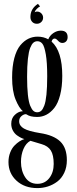

<svg xmlns="http://www.w3.org/2000/svg" viewBox="-20 -714 395 983"><path d="M174.3 -694.3 185.1 -681.2Q176.8 -677.2 168 -668.2Q159.2 -659.2 157.2 -650.9Q162.1 -654.8 169.4 -654.8Q182.6 -654.8 191.7 -645.5Q200.7 -636.2 200.7 -623.5Q200.7 -610.4 191.4 -601.3Q182.1 -592.3 168.9 -592.3Q153.8 -592.3 144.8 -602.1Q135.7 -611.8 135.7 -627.4Q135.7 -669.4 174.3 -694.3ZM171.4 249Q106 249 64.7 211.2Q23.4 173.3 23.4 115.7Q23.4 89.4 32 67.4Q40.5 45.4 53.7 31.7Q66.9 18.1 79.8 9.8Q92.8 1.5 105 -2Q98.6 -3.4 89.1 -7.8Q79.6 -12.2 67.1 -21Q54.7 -29.8 46.1 -45.4Q37.6 -61 37.6 -80.1Q37.6 -108.4 55.2 -125.2Q72.8 -142.1 91.3 -144Q96.2 -145 97.7 -144Q77.6 -160.6 59.8 -204.3Q42 -248 42 -316.9Q42 -374 53.2 -416.3Q64.5 -458.5 83.7 -481.7Q103 -504.9 125.2 -515.6Q147.5 -526.4 172.4 -526.4Q203.1 -526.4 227.1 -512.7Q234.9 -532.2 253.2 -544.7Q271.5 -557.1 291 -557.1Q326.2 -557.1 326.2 -523.9Q326.2 -510.3 318.6 -502.2Q311 -494.1 298.8 -494.1Q287.1 -494.1 277.1 -505.4Q267.1 -516.6 259.8 -516.6Q248 -516.6 244.1 -501Q298.8 -452.1 298.8 -325.7Q298.8 -269.5 287.8 -227.3Q276.9 -185.1 258.1 -161.4Q239.3 -137.7 217.3 -126.5Q195.3 -115.2 170.4 -115.2Q134.3 -115.2 115.7 -128.4Q113.8 -129.4 112.3 -129.4Q101.1 -129.4 89.6 -119.4Q78.1 -109.4 78.1 -93.3Q78.1 -69.8 102.5 -55.9Q127 -42 184.6 -32.7Q254.9 -22 288.6 10.5Q322.3 43 322.3 106Q322.3 142.6 308.8 170.9Q295.4 199.2 273.2 215.8Q251 232.4 225.1 240.7Q199.2 249 171.4 249ZM170.4 -139.2Q182.1 -139.2 190.7 -146.5Q199.2 -153.8 206.5 -172.9Q213.9 -191.9 217.8 -229.5Q221.7 -267.1 221.7 -323.7Q221.7 -394.5 214.6 -435.5Q207.5 -476.6 197.3 -489.7Q187 -502.9 171.4 -502.9Q159.7 -502.9 150.9 -495.4Q142.1 -487.8 134.5 -468.8Q127 -449.7 122.8 -412.4Q118.7 -375 118.7 -320.8Q118.7 -265.6 122.8 -228.3Q127 -190.9 134.8 -172.4Q142.6 -153.8 150.9 -146.5Q159.2 -139.2 170.4 -139.2ZM171.4 227.1Q209.5 227.1 232.2 198Q254.9 168.9 254.9 125.5Q254.9 79.6 240.2 56.4Q225.6 33.2 192.9 23.9Q143.1 8.8 135.7 6.8Q112.8 19 100.1 48.8Q87.4 78.6 87.4 114.7Q87.4 160.6 109.1 193.8Q130.9 227.1 171.4 227.1Z"/></svg>

Font: Imbue
Style: Regular
Weight: 400
Designer: Tyler Finck
Foundry: Etcetera Type Company
Version: Version 0.910